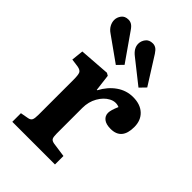

<svg xmlns="http://www.w3.org/2000/svg" viewBox="-232 -883 977 977"><g transform="rotate(45 257.0 -394.0)"><path d="M48 0V-62L92 -70Q107 -73 112 -83Q117 -93 117 -119V-372Q117 -406 111.5 -418Q106 -430 84 -434L40 -440L47 -505L212 -517L226 -509L237 -419H240Q266 -468 306 -496Q346 -524 394 -524Q446 -524 476 -496Q506 -468 506 -420Q506 -328 427 -328Q394 -328 377 -341.5Q360 -355 360 -377Q360 -396 377 -435Q349 -447 319.5 -431.5Q290 -416 270 -381Q250 -346 250 -302V-117Q250 -93 255 -84Q260 -75 277 -72L355 -61V0ZM379 -577 254 -676Q220 -702 220 -734Q220 -754 233 -771Q246 -788 272 -788Q284 -788 294.5 -781.5Q305 -775 316 -758L410 -609ZM216 -577 84 -671Q66 -683 57 -699.5Q48 -716 48 -733Q48 -752 60.5 -769Q73 -786 99 -786Q111 -786 122 -779.5Q133 -773 145 -755L247 -609Z"/></g></svg>

Font: Literata SemiBold
Style: Regular
Weight: 600
Designer: Latin by Veronika Burian and Jose Scaglione. Greek by Irene Vlachou. Cyrillic by Vera Evstafieva.
Foundry: TypeTogether
Version: Version 3.103; ttfautohint (v1.8.4.7-5d5b);gftools[0.9.29]